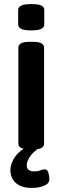

<svg xmlns="http://www.w3.org/2000/svg" viewBox="-20 -730 305 941"><path d="M133 -581Q99 -581 84 -588.5Q69 -596 69 -610V-682Q69 -695 84 -702.5Q99 -710 133 -710Q167 -710 182 -703Q197 -696 197 -682V-610Q197 -596 182 -588.5Q167 -581 133 -581ZM136 191Q86 191 58.5 167.5Q31 144 31 103Q31 77 47 49Q63 21 96 -1Q70 -6 70 -27V-496Q70 -525 123 -525H143Q196 -525 196 -496V-27Q196 -4 164 1Q138 19 124.5 41Q111 63 111 80Q111 110 147 110Q167 110 177.5 105Q188 100 200 100Q212 100 217 116.5Q222 133 222 148Q222 170 195.5 180.5Q169 191 136 191Z"/></svg>

Font: Asap SemiBold
Style: Regular
Weight: 600
Designer: Pablo Cosgaya
Foundry: Omnibus-Type
Version: Version 3.001; ttfautohint (v1.8.3)